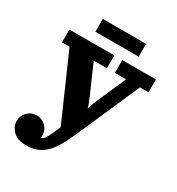

<svg xmlns="http://www.w3.org/2000/svg" viewBox="-185 -703 935 1014"><g transform="rotate(30 283.0 -195.5)"><path d="M144 -507.8V-585.9H407.7V-507.8ZM32.5 150.6Q19.5 131.1 19.5 107.4Q19.5 75 42.4 52.1Q65.2 29.3 97.7 29.3Q130.1 29.3 153 52.1Q175.8 75 175.8 107.4Q175.8 114.3 174.6 120.6Q175.5 120.8 176.3 120.8Q193.8 120.8 219.2 62.7L237.5 20.8L65.4 -371.1H19.5V-449.2H293V-371.1H212.6L290 -195.3Q304.9 -160.6 311.5 -136.7Q318.1 -160.6 333 -195.3L410.2 -371.1H341.8V-449.2H546.9V-371.1H495.1L332 0Q319.3 28.8 309.2 49.7Q299.1 70.6 286.5 92.2Q273.9 113.8 262.2 128.7Q250.5 143.6 235.7 157Q220.9 170.4 205.1 178.3Q189.2 186.3 169.9 190.8Q150.6 195.3 128.4 195.3Q107.7 195.3 91.8 192Q75.9 188.7 64.8 182.3Q53.7 175.8 46.4 168.3Q39.1 160.9 32.5 150.6Z"/></g></svg>

Font: Orelega One
Style: Regular
Weight: 400
Version: Version 1.1 ; ttfautohint (v1.8.3)